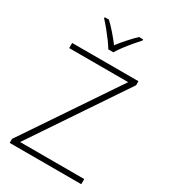

<svg xmlns="http://www.w3.org/2000/svg" viewBox="-226 -1056 1028 1164"><g transform="rotate(30 288.5 -474.0)"><path d="M537 0H36V-28L474 -678H61V-714H525V-686L88 -36H537ZM270 -790Q258 -811 237.5 -838.5Q217 -866 195 -893Q173 -920 154 -940V-948H183Q211 -922 238.5 -890Q266 -858 288 -829Q310 -858 338.5 -890Q367 -922 394 -948H423V-940Q405 -920 382 -893Q359 -866 338.5 -838.5Q318 -811 306 -790Z"/></g></svg>

Font: Noto Sans Khmer ExtraLight
Style: Regular
Weight: 250
Version: Version 2.003